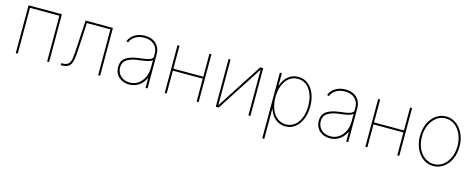

<svg xmlns="http://www.w3.org/2000/svg" viewBox="-35 -1233 5226 2117"><g transform="rotate(15 2578.0 -174.5)"><path d="M480.1 0H457.4V-522.7H122.2V0H99.4V-545.5H480.1Z M1062.5 0H1039.8V-522.7H771.3L757.1 -261.4Q755.3 -228.7 753.7 -200.1Q752.1 -171.5 749.6 -146.8Q747.2 -122.2 743.3 -101.6Q739.3 -81 733.7 -64.6Q721.9 -31.6 695.3 -15.8Q668.7 0 623.6 0H612.2V-22.7H623.6Q675.1 -22.7 696.4 -46.2Q718 -70 723.7 -122.2Q729.4 -174.7 734.4 -262.8L750 -545.5H1062.5Z M1228.7 0ZM1394.9 11.4Q1362.6 11.4 1332.6 1.4Q1302.6 -8.5 1279.5 -28.4Q1256.4 -48.3 1242.5 -78.1Q1228.7 -108 1228.7 -147.7Q1229.4 -175.1 1237.7 -199.6Q1246.1 -224.1 1268.6 -243.8Q1291.2 -263.5 1331.1 -277.9Q1371.1 -292.3 1434.7 -299.7Q1462.4 -303.3 1488.8 -306.8Q1515.3 -310.4 1536 -316.8Q1556.8 -323.2 1569.1 -333.1Q1581.3 -343 1581 -359.4V-392Q1581 -455.3 1539.1 -492.9Q1496.8 -531.2 1426.1 -531.2Q1370.7 -531.2 1327.8 -506.7Q1284.1 -482.6 1265.6 -434.7L1244.3 -443.2Q1264.9 -496.4 1314.6 -525.2Q1364 -554 1426.1 -554Q1508.9 -554 1556.5 -507.5Q1603.7 -461.3 1603.7 -392V0H1581V-110.8H1578.1Q1565.7 -84.2 1547.8 -61.8Q1529.8 -39.4 1506.6 -23.3Q1483.3 -7.1 1455.3 2.1Q1427.2 11.4 1394.9 11.4ZM1394.9 -11.4Q1449.2 -11.4 1490.4 -39.8Q1532 -68.5 1556.1 -117.2Q1581 -166.5 1581 -233V-315.3Q1560.4 -300.4 1525.2 -291.9Q1490.1 -283.4 1443.2 -278.4Q1304.7 -263.1 1268.8 -208.8Q1251.4 -182.9 1251.4 -147.7Q1251.4 -85.9 1292.6 -48.7Q1334.2 -11.4 1394.9 -11.4Z M2186.8 0H2164.1V-261.4H1822.4V0H1799.7V-545.5H1822.4V-284.1H2164.1V-545.5H2186.8Z M2777.7 0H2755V-522.7L2416.9 0H2382.8V-545.5H2405.5V-22.7L2743.6 -545.5H2777.7Z M2968 0ZM2990.8 204.5H2968V-545.5H2990.8V-406.2H2993.6Q3004.3 -438.6 3021.5 -465.7Q3038.7 -492.9 3062.1 -512.6Q3085.6 -532.3 3114.7 -543.1Q3143.8 -554 3178.3 -554Q3212 -554 3240.4 -543.9Q3268.8 -533.7 3291.9 -515.4Q3315 -497.2 3332.7 -471.8Q3350.5 -446.4 3362.9 -415.8Q3388.5 -351.9 3388.5 -271.3Q3388.5 -190.3 3362.2 -126.4Q3335.9 -62.9 3289.1 -25.9Q3242.2 11.4 3178.3 11.4Q3144.5 11.4 3115.2 0.5Q3085.9 -10.3 3062.5 -29.7Q3039.1 -49 3021.5 -76.2Q3003.9 -103.3 2993.6 -136.4H2990.8ZM3178.3 -11.4Q3208.5 -11.4 3233.8 -20.8Q3259.2 -30.2 3280 -47.1Q3300.8 -63.9 3316.6 -87.4Q3332.4 -110.8 3343 -138.8Q3365.8 -197.1 3365.8 -271.3Q3365.8 -324.9 3353.3 -372.3Q3340.9 -419.7 3316.9 -455.1Q3293 -490.4 3258 -510.8Q3223 -531.2 3178.3 -531.2Q3147.7 -531.2 3122.3 -521.8Q3096.9 -512.4 3076.3 -495.6Q3055.8 -478.7 3040.1 -455.3Q3024.5 -431.8 3013.5 -404.1Q2990.8 -345.5 2990.8 -271.3Q2990.8 -198.5 3013.1 -139.6Q3036.2 -80.6 3078.8 -45.8Q3120.7 -11.4 3178.3 -11.4Z M3519.2 0ZM3685.4 11.4Q3653.1 11.4 3623 1.4Q3593 -8.5 3570 -28.4Q3546.9 -48.3 3533 -78.1Q3519.2 -108 3519.2 -147.7Q3519.9 -175.1 3528.2 -199.6Q3536.6 -224.1 3559.1 -243.8Q3581.7 -263.5 3621.6 -277.9Q3661.6 -292.3 3725.1 -299.7Q3752.8 -303.3 3779.3 -306.8Q3805.8 -310.4 3826.5 -316.8Q3847.3 -323.2 3859.6 -333.1Q3871.8 -343 3871.4 -359.4V-392Q3871.4 -455.3 3829.5 -492.9Q3787.3 -531.2 3716.6 -531.2Q3661.2 -531.2 3618.3 -506.7Q3574.6 -482.6 3556.1 -434.7L3534.8 -443.2Q3555.4 -496.4 3605.1 -525.2Q3654.5 -554 3716.6 -554Q3799.4 -554 3846.9 -507.5Q3894.2 -461.3 3894.2 -392V0H3871.4V-110.8H3868.6Q3856.2 -84.2 3838.2 -61.8Q3820.3 -39.4 3797.1 -23.3Q3773.8 -7.1 3745.7 2.1Q3717.7 11.4 3685.4 11.4ZM3685.4 -11.4Q3739.7 -11.4 3780.9 -39.8Q3822.4 -68.5 3846.6 -117.2Q3871.4 -166.5 3871.4 -233V-315.3Q3850.9 -300.4 3815.7 -291.9Q3780.5 -283.4 3733.7 -278.4Q3595.2 -263.1 3559.3 -208.8Q3541.9 -182.9 3541.9 -147.7Q3541.9 -85.9 3583.1 -48.7Q3624.6 -11.4 3685.4 -11.4Z M4477.3 0H4454.5V-261.4H4112.9V0H4090.2V-545.5H4112.9V-284.1H4454.5V-545.5H4477.3Z M4640.3 0ZM4866.5 11.4Q4833.8 11.7 4804.2 2Q4774.5 -7.8 4749.5 -26.3Q4724.4 -44.7 4704 -70.7Q4683.6 -96.6 4669.6 -128Q4655.5 -159.4 4647.9 -195.8Q4640.3 -232.2 4640.6 -271.3Q4640.6 -313.6 4648.8 -350.7Q4657 -387.8 4671.5 -418.7Q4686.1 -449.6 4706.3 -474.4Q4726.6 -499.3 4751.1 -517Q4802.6 -554 4866.5 -554Q4900.2 -554 4929.7 -543.7Q4959.2 -533.4 4983.8 -515.1Q5008.5 -496.8 5028.4 -471.2Q5048.3 -445.7 5062.5 -415.5Q5092.3 -351.6 5092.3 -271.3Q5092.7 -230.1 5084.9 -193.2Q5077.1 -156.2 5062.3 -124.8Q5047.6 -93.4 5027 -68Q5006.4 -42.6 4981 -24.9Q4955.6 -7.1 4926.7 2.3Q4897.7 11.7 4866.5 11.4ZM4866.5 -11.4Q4896 -11 4922.6 -20.1Q4949.2 -29.1 4971.9 -46Q4994.7 -62.9 5012.8 -86.6Q5030.9 -110.4 5043.7 -139.6Q5056.5 -168.7 5063.2 -202.1Q5070 -235.4 5069.6 -271.3Q5069.6 -310 5062.3 -343.9Q5055 -377.8 5041.7 -406.4Q5028.4 -435 5010.1 -457.9Q4991.8 -480.8 4970.2 -497.2Q4924.4 -531.2 4866.5 -531.2Q4822.8 -532 4785.5 -511.7Q4748.2 -491.5 4720.9 -456.1Q4693.5 -420.8 4678.1 -373.2Q4662.6 -325.6 4663.4 -271.3Q4663 -233.7 4670.1 -199.6Q4677.2 -165.5 4690.3 -136.5Q4703.5 -107.6 4722.1 -84.2Q4740.8 -60.7 4763.3 -44.6Q4785.9 -28.4 4812 -19.7Q4838.1 -11 4866.5 -11.4Z"/></g></svg>

Font: Linik Sans Thin
Style: Regular
Weight: 100
Designer: Fonts by Rasmus Andersson / Changes by Cristiano Sobral with parts from Marc Monis
Foundry: rsms
Version: Version 3.020; ttfautohint (v1.6)